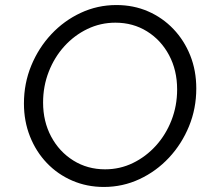

<svg xmlns="http://www.w3.org/2000/svg" viewBox="-20 -731 835 762"><path d="M392 11Q325 11 267 -14Q209 -39 166 -84Q123 -129 99 -189.5Q75 -250 75 -320Q75 -400 104 -470.5Q133 -541 183.5 -595Q234 -649 300.5 -680Q367 -711 442 -711Q510 -711 567.5 -686Q625 -661 668 -616Q711 -571 735 -511Q759 -451 759 -380Q759 -300 730 -229.5Q701 -159 650.5 -105Q600 -51 533.5 -20Q467 11 392 11ZM397 -59Q456 -59 507.5 -84Q559 -109 598.5 -152.5Q638 -196 660.5 -253.5Q683 -311 683 -376Q683 -452 651 -512Q619 -572 563.5 -606.5Q508 -641 438 -641Q379 -641 327 -616Q275 -591 235.5 -547.5Q196 -504 173.5 -446.5Q151 -389 151 -324Q151 -249 183 -189Q215 -129 271 -94Q327 -59 397 -59Z"/></svg>

Font: Red Hat Text VF
Style: Italic
Weight: 300
Italic angle: -12°
Designer: Pentagram, MCKL
Foundry: Pentagram, MCKL
Version: Version 1.023